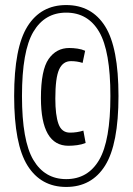

<svg xmlns="http://www.w3.org/2000/svg" viewBox="-20 -730 525 760"><path d="M242 -710Q343 -710 396 -626Q449 -542 449 -350Q449 -159 396 -74.5Q343 10 242 10Q142 10 89 -74.5Q36 -159 36 -350Q36 -542 89 -626Q142 -710 242 -710ZM242 -21Q328 -21 372.5 -97Q417 -173 417 -350Q417 -528 372.5 -604Q328 -680 242 -680Q157 -680 112 -604Q67 -528 67 -350Q67 -173 112 -97Q157 -21 242 -21ZM142 -342Q142 -453 172.5 -496.5Q203 -540 254 -540Q270 -540 287 -537.5Q304 -535 317 -529L307 -481Q285 -488 261 -488Q229 -488 214 -455Q199 -422 199 -340Q199 -274 211.5 -239.5Q224 -205 257 -205Q285 -205 310 -213L319 -164Q304 -158 286 -155.5Q268 -153 251 -153Q142 -153 142 -342Z"/></svg>

Font: Georama Condensed
Style: Regular
Weight: 400
Width: 3
Designer: Jean-Baptiste Levee
Foundry: Production Type
Version: Version 1.000